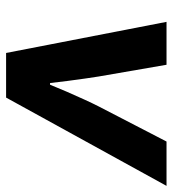

<svg xmlns="http://www.w3.org/2000/svg" viewBox="12 -578 566 630"><g transform="rotate(90 295.0 -263.0)"><path d="M153.8 0 51.7 -526.4H192.5L231 -303.8Q234 -286.1 237.8 -258.7Q241.7 -231.3 245.6 -201.4Q249.5 -171.4 252.5 -144.2H258Q268.3 -170 281 -199.3Q293.8 -228.5 306.4 -256.2Q319 -283.9 329.2 -303.8L444.4 -526.4H589.9L300.2 0Z"/></g></svg>

Font: Archivo Variable SemiBold
Style: Italic
Weight: 600
Italic angle: -10°
Designer: Hector Gatti
Foundry: Omnibus-Type
Version: Version 2.001